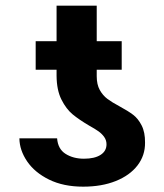

<svg xmlns="http://www.w3.org/2000/svg" viewBox="-20 -662 592 691"><path d="M300.8 -210Q265.1 -231 241.7 -250.2Q218.3 -269.5 201.2 -303.5Q184.1 -337.4 183.6 -388.7V-411.1H108.4V-513.7H183.6V-641.6H328.1V-513.7H418V-411.1H328.1V-387.7Q328.1 -357.9 339.1 -338.1Q350.1 -318.4 366.5 -306.2Q382.8 -293.9 410.2 -279.3Q440.9 -262.7 459 -249Q477.1 -235.4 489.7 -210.7Q502.4 -186 502 -148.4Q502.4 -102.5 474.9 -66.7Q447.3 -30.8 396.7 -10.5Q346.2 9.8 279.3 9.8Q208.5 9.8 156.7 -15.6Q105 -41 77.6 -81.3Q50.3 -121.6 49.8 -164.1H185.5Q188.5 -125.5 216.1 -108.2Q243.7 -90.8 282.2 -90.8Q320.3 -90.8 341.8 -104.5Q363.3 -118.2 363.3 -142.6Q363.3 -157.2 355.2 -168.7Q347.2 -180.2 335 -189Q322.8 -197.8 300.8 -210Z"/></svg>

Font: Pretendard
Style: Bold
Weight: 700
Designer: Base glyphs from Inter by Rasmus Andersson; Hangeul glyphs from Noto Sans CJK(Source Han Sans) by Jang Soo-young and Kan
Foundry: Kil Hyung-jin
Version: Version 1.309